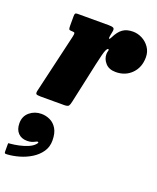

<svg xmlns="http://www.w3.org/2000/svg" viewBox="-238 -630 904 1105"><g transform="rotate(20 214.0 -77.0)"><path d="M47 -520H238.5Q257.5 -520 266.2 -515.5Q275 -511 271 -492L266.5 -469Q263 -451.5 266.2 -447.8Q269.5 -444 277 -459.5Q296 -498.5 320.2 -515.8Q344.5 -533 382.5 -533Q412 -533 439.2 -518.8Q466.5 -504.5 484.2 -478.8Q502 -453 502 -419Q502 -357.5 464 -318.8Q426 -280 366.5 -280Q325.5 -280 303.5 -304.8Q281.5 -329.5 282 -360Q282.5 -370.5 284.2 -375.2Q286 -380 286 -385Q286 -390 282 -390Q271 -390 259.2 -343.8Q247.5 -297.5 225.5 -193.5L191 -35Q187 -15.5 181.5 -7.8Q176 0 152 0H10Q-11.5 0 -17 -4.2Q-22.5 -8.5 -19 -25L65.5 -387Q69.5 -405 67.5 -410Q65.5 -415 51 -415H48Q35.5 -415 32.8 -419.8Q30 -424.5 30 -441V-499.5Q30 -511 33 -515.5Q36 -520 47 -520ZM-52.5 185.5Q-52.5 142.5 -22 117.2Q8.5 92 49.5 92Q77 92 102.5 104Q128 116 144.2 143Q160.5 170 160.5 215.5Q160.5 254.5 140 284.2Q119.5 314 86.5 334.5Q53.5 355 15.2 366Q-23 377 -58.5 379Q-69 379.5 -71.5 377.5Q-74 375.5 -74 365V322.5Q-74 315.5 -71.2 315.5Q-68.5 315.5 -62 315Q-38.5 313 -10.2 307Q18 301 43 290.5Q68 280 81.5 264.5Q91.5 253 86 250.8Q80.5 248.5 71.5 254Q62 259.5 50.2 263Q38.5 266.5 23 266.5Q-12 266.5 -32.2 245Q-52.5 223.5 -52.5 185.5Z"/></g></svg>

Font: Besley* Condensed Fatface
Style: Italic
Weight: 900
Width: 3
Italic angle: -13°
Designer: Owen Earl
Foundry: indestructible type*
Version: Version 3.000; ttfautohint (v1.8.3)